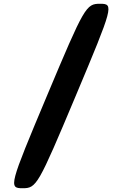

<svg xmlns="http://www.w3.org/2000/svg" viewBox="-20 -880 651 1020"><path d="M512 -860C437 -860 429 -846 229 -370C29 106 25 120 100 120C174 120 182 106 382 -370C582 -846 586 -860 512 -860Z"/></svg>

Font: Hussar Print
Style: Bold
Weight: 700
Foundry: Cannot Into Space Fonts
Version: Version 2.00